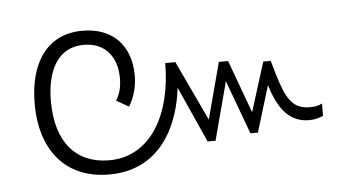

<svg xmlns="http://www.w3.org/2000/svg" viewBox="-35 -459 786 434"><g transform="rotate(-5 358.5 -242.5)"><path d="M197 -78C321 -78 360 -187 368 -260L425 -133H443L478 -265L523 -143H540L572 -248C590 -187 618 -161 658 -161C671 -161 681 -164 690 -168V-196C683 -192 675 -190 663 -190C623 -190 609 -213 591 -274L583 -302H566L531 -190L487 -310H466L432 -182L368 -318H345C345 -203 295 -110 200 -110C126 -110 80 -160 80 -254C80 -324 106 -375 165 -375C213 -375 240 -342 240 -293C240 -271 235 -256 227 -243L255 -227C267 -246 274 -271 274 -296C274 -362 235 -407 165 -407C81 -407 43 -340 43 -252C43 -141 103 -78 197 -78Z"/></g></svg>

Font: Noto Sans Thai SemCond ExtLt
Style: Regular
Weight: 200
Width: 4
Designer: Monotype Design Team
Foundry: Monotype Imaging Inc.
Version: Version 2.002